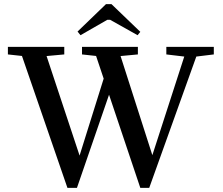

<svg xmlns="http://www.w3.org/2000/svg" viewBox="-20 -889 1076 926"><path d="M368.2 -719.2 354 -736.8 491.2 -869.1H517.6L656.7 -735.4L643.6 -719.2L511.2 -793.5H497.6ZM305.2 17.1 85.9 -619.1 18.1 -626.5V-663.1H290V-626.5L204.6 -618.7L363.8 -138.7L480 -509.8L443.4 -619.1L375.5 -626.5V-663.1H645V-626.5L561.5 -618.7L714.8 -140.6L868.7 -616.2L782.2 -626.5V-663.1H1011.2V-626.5L926.8 -616.2L699.7 17.1H656.7L505.9 -432.1L351.1 17.1Z"/></svg>

Font: Elstob 8pt Medium
Style: Regular
Weight: 500
Designer: Peter S. Baker
Version: Version 1.015